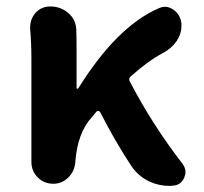

<svg xmlns="http://www.w3.org/2000/svg" viewBox="-20 -580 643 606"><path d="M555.7 -63.5Q565.4 -50.8 565.4 -37.1Q565.4 -28.3 561.5 -19.5Q551.8 3.9 526.4 5.9Q520.5 6.8 514.6 6.8Q482.4 6.8 452.1 -6.8Q417 -23.4 395.5 -54.7Q344.7 -130.9 295.9 -226.6Q293.9 -229.5 290.5 -230Q287.1 -230.5 284.2 -227.5L271.5 -211.9Q224.6 -162.1 217.8 -69.3Q215.8 -40 195.8 -20Q175.8 0 148.4 0Q119.1 0 99.1 -20Q79.1 -40 79.1 -69.3V-392.6Q79.1 -444.3 75.2 -488.3Q75.2 -491.2 75.2 -494.1Q75.2 -519.5 91.8 -539.1Q110.4 -559.6 138.7 -559.6Q170.9 -559.6 194.8 -539.6Q218.8 -519.5 220.7 -488.3Q221.7 -460.9 221.7 -422.9V-301.8Q221.7 -299.8 223.6 -299.8Q225.6 -299.8 227.5 -301.8Q348.6 -496.1 480.5 -553.7Q491.2 -558.6 501 -558.6Q514.6 -558.6 528.3 -548.8Q549.8 -533.2 552.7 -504.9Q552.7 -502 552.7 -498Q552.7 -473.6 538.1 -451.2Q521.5 -426.8 493.2 -412.1Q447.3 -387.7 392.6 -338.9Q384.8 -332 389.6 -323.2Q460 -187.5 555.7 -63.5Z"/></svg>

Font: Gen Jyuu GothicX Bold
Style: Bold
Weight: 700
Designer: Ryoko NISHIZUKA (kana &amp; ideographs); Paul D. Hunt (Latin, Greek &amp; Cyrillic); Wenlong ZHANG (bopomofo); Sandoll C
Version: Version 1.058.20140828